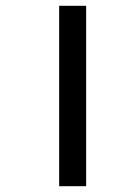

<svg xmlns="http://www.w3.org/2000/svg" viewBox="-20 -642 415 662"><path d="M184 0V-622H277V0Z"/></svg>

Font: Noto Sans Gurmukhi UI SemiCondensed Medium
Style: Regular
Weight: 500
Width: 4
Designer: Jelle Bosma - Monotype Design Team
Foundry: Monotype Imaging Inc.
Version: Version 2.004; ttfautohint (v1.8.4.7-5d5b)